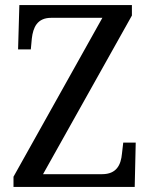

<svg xmlns="http://www.w3.org/2000/svg" viewBox="-20 -734 592 754"><path d="M33 0H509L513 -174H464L459 -131C455 -87 438 -50 381 -50H149L498 -673V-714H56L51 -540H101L105 -583C110 -626 126 -664 181 -664H382L33 -40Z"/></svg>

Font: Noto Serif Armenian SemiCondensed
Style: Regular
Weight: 400
Width: 4
Designer: Monotype Design Team
Foundry: Monotype Imaging Inc.
Version: Version 2.008